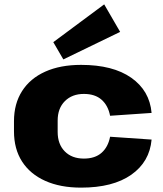

<svg xmlns="http://www.w3.org/2000/svg" viewBox="-20 -848 747 879"><path d="M351 11Q256 11 187 -20Q118 -51 81 -108.5Q44 -166 44 -247V-293Q44 -373 81 -431Q118 -489 187 -520Q256 -551 351 -551Q497 -551 581 -492Q665 -433 674 -331L484 -318Q475 -365 445 -391.5Q415 -418 364 -418Q310 -418 277 -385Q244 -352 244 -296V-244Q244 -188 276.5 -155Q309 -122 364 -122Q415 -122 445 -148.5Q475 -175 484 -222L674 -209Q665 -107 581 -48Q497 11 351 11ZM530 -702 270 -576 224 -655 457 -828Z"/></svg>

Font: Pathway Extreme 28pt ExtraBold
Style: Regular
Weight: 800
Designer: Eduardo Rodriguez Tunni
Foundry: Eduardo Rodriguez Tunni
Version: Version 1.001;gftools[0.9.26]